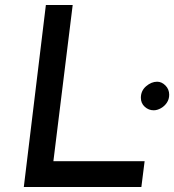

<svg xmlns="http://www.w3.org/2000/svg" viewBox="-20 -746 695 766"><path d="M163 -726H270L193 -103H557L544 0H75ZM542 -356Q542 -384 563 -402Q584 -420 607 -420Q625 -420 640 -405Q655 -390 655 -368Q655 -350 645.5 -336Q636 -322 621.5 -314Q607 -306 593 -306Q573 -306 557.5 -320Q542 -334 542 -356Z"/></svg>

Font: Josefin Sans Thin Medium
Style: Italic
Weight: 500
Italic angle: -7°
Version: Version 2.000